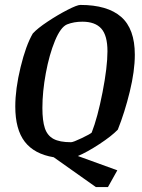

<svg xmlns="http://www.w3.org/2000/svg" viewBox="-20 -633 578 779"><path d="M527 -411Q527 -345 506.5 -261Q486 -177 458 -107Q433 -81 383.5 -48.5Q334 -16 296 0L456 58L418 126H369L198 5Q119 -8 80.5 -58Q42 -108 42 -201Q42 -272 63.5 -360.5Q85 -449 113 -497Q132 -518 173.5 -545.5Q215 -573 254 -593Q293 -613 306 -613Q416 -613 471.5 -564.5Q527 -516 527 -411ZM416 -425Q416 -489 391 -517Q366 -545 314 -545Q280 -545 252 -534Q226 -523 203 -467.5Q180 -412 166 -336.5Q152 -261 152 -195Q152 -143 162 -113Q172 -83 197 -69.5Q222 -56 268 -56Q277 -56 311.5 -72.5Q346 -89 352 -95Q376 -156 396 -258.5Q416 -361 416 -425Z"/></svg>

Font: Grenze Medium
Style: Italic
Weight: 500
Italic angle: -10°
Designer: Renata Polastri
Foundry: Omnibus-Type
Version: Version 1.002; ttfautohint (v1.8)